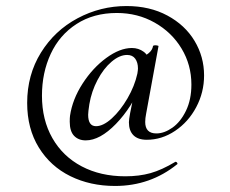

<svg xmlns="http://www.w3.org/2000/svg" viewBox="-20 -516 762 636"><path d="M70 -175Q70 -268 115.5 -341.5Q161 -415 237 -455.5Q313 -496 399 -496Q476 -496 534.5 -464.5Q593 -433 624.5 -380.5Q656 -328 656 -266Q656 -210 630 -161Q604 -112 560 -82.5Q516 -53 466 -53Q437 -53 422 -68Q407 -83 407 -111Q407 -119 411 -141L429 -231L452 -244Q417 -160 364 -105.5Q311 -51 264 -51Q240 -51 225.5 -66Q211 -81 211 -113Q211 -126 212 -133Q220 -187 253.5 -239Q287 -291 332 -324Q377 -357 417 -357Q439 -357 456 -344.5Q473 -332 475 -308L446 -327Q459 -329 472 -339.5Q485 -350 487 -364Q489 -366 494 -366Q498 -366 502 -365Q506 -364 505 -363L464 -139Q461 -124 461 -112Q461 -74 498 -74Q524 -74 551 -93Q578 -112 596 -149Q614 -186 614 -236Q614 -301 581.5 -355Q549 -409 492.5 -441Q436 -473 367 -473Q290 -473 233.5 -436.5Q177 -400 148 -337.5Q119 -275 119 -199Q119 -119 153.5 -58.5Q188 2 250.5 35Q313 68 395 68Q441 68 478.5 57.5Q516 47 561 20H562Q565 20 567 23.5Q569 27 567 28Q478 100 361 100Q279 100 213 67.5Q147 35 108.5 -27.5Q70 -90 70 -175ZM435 -272Q437 -284 437 -289Q437 -309 428 -321.5Q419 -334 401 -334Q376 -334 349.5 -311.5Q323 -289 303 -251Q283 -213 276 -171Q272 -145 272 -136Q272 -98 298 -98Q322 -98 350.5 -124Q379 -150 402.5 -190.5Q426 -231 435 -272Z"/></svg>

Font: Cormorant Infant Medium
Style: Italic
Weight: 500
Italic angle: -10°
Designer: Christian Thalmann (Catharsis Fonts)
Foundry: Catharsis Fonts
Version: Version 4.000